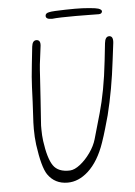

<svg xmlns="http://www.w3.org/2000/svg" viewBox="-52 -734 558 791"><g transform="rotate(-5 227.0 -338.5)"><path d="M196 17Q143 17 114 -25Q93 -56 80 -150Q78 -166 77 -182Q76 -198 76 -215Q76 -242 78 -270Q80 -298 81 -327Q82 -350 83.5 -388Q85 -426 91 -480L99 -554Q102 -579 118 -579Q138 -579 133 -549L124 -478Q122 -459 120 -422Q118 -385 114 -329L108 -242Q107 -234 107 -226.5Q107 -219 107 -211Q107 -186 110 -163Q120 -90 140.5 -60Q161 -30 210 -32Q229 -33 252 -51Q275 -69 294.5 -96.5Q314 -124 322 -152L352 -257Q364 -299 374 -352Q384 -405 391 -469L399 -542Q402 -569 418 -569Q436 -569 433 -540L424 -468Q417 -409 407 -353Q397 -297 384 -245Q377 -220 369 -192Q361 -164 351 -135Q338 -97 320.5 -68Q303 -39 281 -19Q241 17 196 17ZM189 -661Q165 -661 165 -675Q165 -686 180 -689Q187 -691 206.5 -692Q226 -693 248.5 -693.5Q271 -694 288 -694Q319 -694 347 -691.5Q375 -689 384 -686Q398 -681 398 -674Q398 -670 394.5 -666.5Q391 -663 384 -663Q368 -663 346.5 -663.5Q325 -664 288 -664Q218 -664 192 -661Z"/></g></svg>

Font: Square Peg
Style: Regular
Weight: 400
Designer: Robert E. Leuschke
Foundry: Robert E. Leuschke
Version: Version 1.010; ttfautohint (v1.8.4.7-5d5b)